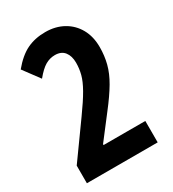

<svg xmlns="http://www.w3.org/2000/svg" viewBox="-177 -820 823 916"><g transform="rotate(-30 234.5 -362.0)"><path d="M419 0H29V-97L166 -288Q210 -349 233 -389.5Q256 -430 264 -461Q272 -492 272 -524Q272 -561 254.5 -583.5Q237 -606 202 -606Q174 -606 149 -591.5Q124 -577 93 -539L27 -628Q71 -681 115.5 -702.5Q160 -724 217 -724Q273 -724 316 -700Q359 -676 383 -633Q407 -590 407 -532Q407 -485 396 -442Q385 -399 358 -353Q331 -307 285 -248L189 -123V-118H419Z"/></g></svg>

Font: Noto Sans Lao UI ExtCond
Style: Bold
Weight: 700
Width: 2
Designer: Monotype Design Team
Foundry: Monotype Imaging Inc.
Version: Version 2.000; ttfautohint (v1.8.4.7-5d5b)